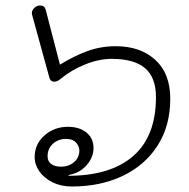

<svg xmlns="http://www.w3.org/2000/svg" viewBox="-20 -668 688 698"><path d="M106 -97Q106 -144 141.5 -175.5Q177 -207 227 -207Q269 -207 294.5 -186Q320 -165 320 -130Q320 -96 295 -67.5Q270 -39 230 -32L229 -29Q382 -29 464.5 -101Q547 -173 547 -315Q547 -386 507.5 -420Q468 -454 386 -454Q340 -454 290 -434Q240 -414 200 -381Q189 -371 177 -371Q164 -371 160 -384L97 -613Q93 -626 102.5 -637Q112 -648 126 -648Q142 -648 146 -633L198 -433Q248 -464 297 -482Q346 -500 401 -500Q490 -500 544.5 -450.5Q599 -401 599 -309Q599 -211 553 -139Q507 -67 426 -28.5Q345 10 241 10Q202 10 171.5 -5Q141 -20 123.5 -44.5Q106 -69 106 -97ZM268 -112Q271 -132 258.5 -147.5Q246 -163 220 -163Q192 -163 172.5 -145.5Q153 -128 153 -100Q153 -81 166.5 -71.5Q180 -62 202 -62Q227 -62 245.5 -75.5Q264 -89 268 -112Z"/></svg>

Font: Kodchasan ExtraLight
Style: Italic
Weight: 275
Italic angle: -10°
Version: Version 1.000; ttfautohint (v1.6)